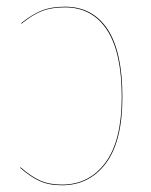

<svg xmlns="http://www.w3.org/2000/svg" viewBox="-20 -547 452 576"><path d="M174.8 -526.9Q257.8 -526.9 302.5 -459.5Q347.2 -392.1 347.2 -255.9Q347.2 -123 297.6 -57.1Q248 8.8 166 8.8Q126 8.8 98.1 -4.2Q70.3 -17.1 40 -43.9L42 -44.9Q71.8 -18.6 99.4 -5.9Q127 6.8 166 6.8Q247.1 6.8 296.1 -58.8Q345.2 -124.5 345.2 -255.9Q345.2 -390.1 300.8 -457.5Q256.3 -524.9 174.8 -524.9Q134.3 -524.9 105.7 -513.7Q77.1 -502.4 44.9 -476.1L43 -477.1Q75.7 -503.4 104.5 -515.1Q133.3 -526.9 174.8 -526.9Z"/></svg>

Font: Fira Sans Compressed Two
Style: Regular
Weight: 100
Width: 1
Designer: Carrois Corporate & Edenspiekermann AG
Foundry: Carrois Corporate GbR & Edenspiekermann AG
Version: Version 4.203;PS 004.203;hotconv 1.0.88;makeotf.lib2.5.64775